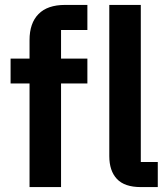

<svg xmlns="http://www.w3.org/2000/svg" viewBox="-20 -760 684 780"><path d="M100 -421H23V-522H100V-597Q100 -666 136.5 -703Q173 -740 244 -740H335V-638H228V-522H335V-421H228V0H100ZM552 0Q486 0 455 -33Q424 -66 424 -126V-740H552V-102H621V0Z"/></svg>

Font: IBM Plex Sans Arabic SmBld
Style: Regular
Weight: 600
Designer: Mike Abbink, Paul van der Laan, Pieter van Rosmalen, Wael Morcos, Khajak Apelian
Foundry: Bold Monday
Version: Version 1.005